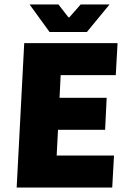

<svg xmlns="http://www.w3.org/2000/svg" viewBox="-20 -844 596 864"><path d="M89 -650H509L501 -506H253L248 -404H460L453 -260H241L235 -144H493L485 0H55ZM473 -824 371 -700H203L113 -824H243L288 -766H292L343 -824Z"/></svg>

Font: Kilde Sans Black
Style: Regular
Weight: 900
Italic angle: -3°
Designer: Paul D. Hunt
Foundry: Adobe Systems Incorporated
Version: Version 1.050;PS Version 1.000;hotconv 1.0.70;makeotf.lib2.5